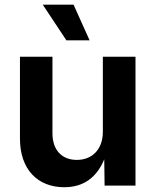

<svg xmlns="http://www.w3.org/2000/svg" viewBox="-20 -786 658 813"><path d="M252 6.8C333 6.8 389.2 -33.7 421.4 -111.3L422.9 0H553.7V-545.9H415.5V-228C415.5 -152.8 369.6 -108.9 305.2 -108.9C241.2 -108.9 202.1 -151.4 202.1 -221.7V-545.9H64.5V-198.7C64.5 -69.3 139.2 6.8 252 6.8ZM261.2 -615.2H359.4L291.5 -766.1H161.1Z"/></svg>

Font: Raveo SemiBold
Style: Regular
Weight: 600
Designer: Jakub Foglar, Rasmus Andersson (Inter)
Foundry: Jakubfoglar.com
Version: Version 1.100;Glyphs 3.2.3 (3260)